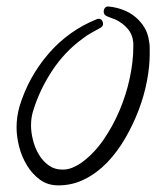

<svg xmlns="http://www.w3.org/2000/svg" viewBox="-20 -516 475 583"><path d="M434.6 -351.6Q434.6 -314.5 426.3 -270.5Q418 -226.6 401.4 -182.6Q384.8 -138.7 360.8 -97.2Q336.9 -55.7 306.2 -23.4Q275.4 8.8 237.8 27.8Q200.2 46.9 157.2 46.9Q125 46.9 101.6 29.8Q78.1 12.7 62 -13.7Q45.9 -40 38.1 -70.8Q30.3 -101.6 30.3 -128.9Q30.3 -161.1 39.1 -192.4Q66.4 -282.2 127 -352.5Q187.5 -422.9 274.4 -458Q276.4 -459 279.3 -459Q286.1 -459 289.6 -454.1Q293 -449.2 293 -443.4Q293 -436.5 285.2 -431.6Q271.5 -423.8 257.8 -416.5Q244.1 -409.2 230.5 -398.4Q176.8 -359.4 138.7 -301.8Q100.6 -244.1 81.1 -180.7Q74.2 -160.2 74.2 -134.8Q74.2 -114.3 80.1 -90.8Q85.9 -67.4 97.7 -47.4Q109.4 -27.3 127.4 -14.2Q145.5 -1 169.9 -1Q185.5 -1 199.7 -6.8Q213.9 -12.7 226.6 -21.5Q263.7 -47.9 293 -89.8Q322.3 -131.8 342.8 -180.2Q363.3 -228.5 374 -278.8Q384.8 -329.1 384.8 -374V-385.7Q382.8 -411.1 367.7 -428.7Q352.5 -446.3 330.1 -457Q323.2 -460 316.9 -461.9Q310.5 -463.9 304.7 -466.8Q294.9 -470.7 294.9 -480.5Q294.9 -487.3 298.8 -492.2Q302.7 -497.1 309.6 -496.1H310.5Q332 -494.1 353 -486.3Q374 -478.5 390.6 -464.8Q407.2 -451.2 418.5 -432.6Q429.7 -414.1 432.6 -390.6Q434.6 -380.9 434.6 -371.6Q434.6 -362.3 434.6 -351.6Z"/></svg>

Font: Calligraffitti
Style: Regular
Weight: 400
Designer: Dathan Boardman
Foundry: Open Window
Version: Version 1.001